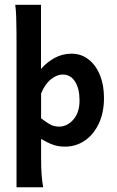

<svg xmlns="http://www.w3.org/2000/svg" viewBox="-20 -606 489 805"><path d="M49.3 179.2V-413.6Q49.3 -439.9 49.1 -472.2Q48.8 -504.4 47.9 -534.9Q46.9 -565.4 43.9 -585.9H151.9V-316.9Q176.3 -345.2 209 -363Q241.7 -380.9 279.8 -380.9Q320.8 -380.9 351.3 -356.9Q381.8 -333 398.9 -291.3Q416 -249.5 416 -195.8Q416 -133.3 394 -87.2Q372.1 -41 335 -16.1Q297.9 8.8 252.4 8.8Q223.6 8.8 200.7 0.2Q177.7 -8.3 152.3 -23.4V54.7Q152.3 98.6 154.5 127.2Q156.7 155.8 161.1 179.2ZM228.5 -75.2Q261.7 -75.2 287.6 -104.7Q313.5 -134.3 313.5 -184.6Q313.5 -234.4 294.7 -263.9Q275.9 -293.5 242.7 -293.5Q218.3 -293.5 193.1 -273.2Q168 -252.9 152.3 -213.9V-109.9Q180.2 -88.9 194.8 -82Q209.5 -75.2 228.5 -75.2Z"/></svg>

Font: Harmattan
Style: Bold
Weight: 700
Designer: George W. Nuss III and SIL International
Foundry: SIL International
Version: Version 4.000